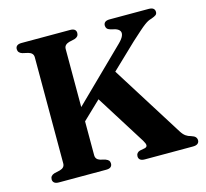

<svg xmlns="http://www.w3.org/2000/svg" viewBox="-102 -815 997 931"><g transform="rotate(-15 397.0 -350.0)"><path d="M228 -272.5 537 -575Q555.5 -593 561.2 -607Q567 -621 561.5 -630.8Q556 -640.5 540.5 -646L515 -652.5Q503.5 -656 498.8 -662Q494 -668 494 -677Q494 -688 501.5 -694Q509 -700 524.5 -700H720Q736 -700 743.5 -694Q751 -688 751 -677Q751 -667.5 744.8 -662.2Q738.5 -657 720 -650.5Q712 -648.5 704 -644.5Q696 -640.5 684.8 -632.2Q673.5 -624 655.8 -608.2Q638 -592.5 610 -567L251 -224ZM353 -370 472.5 -468.5 711.5 -88Q722.5 -70.5 733.8 -62.5Q745 -54.5 759.5 -51Q775.5 -46 781.2 -39Q787 -32 787 -23Q787 -12.5 779.2 -6.2Q771.5 0 755.5 0H514Q498 0 490.5 -6.2Q483 -12.5 483 -23.5Q483 -32.5 488 -38.8Q493 -45 502 -47.5L528 -52.5Q538.5 -55.5 539 -64Q539.5 -72.5 529.5 -89ZM281.5 -83.5Q281.5 -72.5 287 -65.5Q292.5 -58.5 303.5 -55L329 -48.5Q341.5 -43.5 345.8 -38Q350 -32.5 350 -23Q350 -12.5 342.8 -6.2Q335.5 0 320 0H82.5Q67 0 59.5 -6.2Q52 -12.5 52 -23Q52 -42 73 -48.5L101.5 -55Q114 -58.5 120.2 -65.5Q126.5 -72.5 126.5 -83.5V-616.5Q126.5 -627.5 120.2 -634.5Q114 -641.5 101.5 -645L73 -651.5Q52 -658 52 -677Q52 -688 59.5 -694Q67 -700 82.5 -700H326Q341.5 -700 348.8 -694Q356 -688 356 -677Q356 -658 335 -651.5L306.5 -645Q294.5 -641.5 288 -634.5Q281.5 -627.5 281.5 -616.5Z"/></g></svg>

Font: Fraunces SemiBold
Style: Regular
Weight: 600
Version: Version 1.000;[b76b70a41]